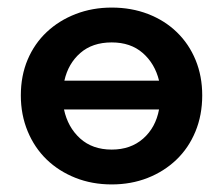

<svg xmlns="http://www.w3.org/2000/svg" viewBox="-20 -479 589 507"><path d="M275 8Q223 8 179 -9.5Q135 -27 103 -58Q71 -89 53 -132.5Q35 -176 35 -227Q35 -279 53 -321.5Q71 -364 103.5 -394.5Q136 -425 180 -442Q224 -459 275 -459Q327 -459 371 -442Q415 -425 447 -394Q479 -363 496.5 -320.5Q514 -278 514 -227Q514 -175 496 -131.5Q478 -88 445.5 -57Q413 -26 369.5 -9Q326 8 275 8ZM275 -84Q325 -84 358 -113Q391 -142 400 -190H149Q159 -143 191.5 -113.5Q224 -84 275 -84ZM275 -367Q224 -367 192 -339Q160 -311 150 -266H400Q389 -311 357 -339Q325 -367 275 -367Z"/></svg>

Font: Tilda Sans Semibold
Style: Regular
Weight: 600
Designer: ParaType Ltd
Foundry: ParaType Ltd
Version: Version 1.009